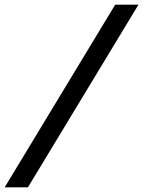

<svg xmlns="http://www.w3.org/2000/svg" viewBox="-64 -720 615 825"><path d="M531 -700 56 85H-44L431 -700Z"/></svg>

Font: Cabin
Style: Italic
Weight: 400
Designer: Pablo Impallari
Foundry: Pablo Impallari. www.impallari.com Igino Marini. www.ikern.com
Version: Version 1.005